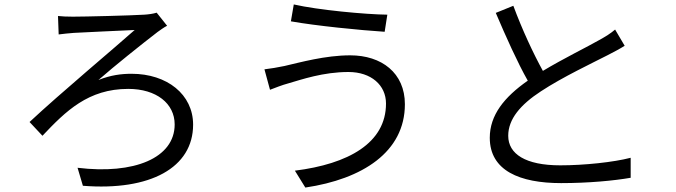

<svg xmlns="http://www.w3.org/2000/svg" viewBox="-20 -801 3040 864"><path d="M241 -729 244 -646C264 -649 290 -651 312 -653C361 -656 525 -663 586 -666C501 -590 251 -381 113 -252L171 -190C276 -301 377 -401 557 -401C684 -401 766 -335 766 -241C766 -90 584 -15 329 -46L353 35C657 59 849 -47 849 -240C849 -376 732 -469 572 -469C526 -469 478 -463 423 -441C496 -505 615 -600 689 -657C699 -664 719 -679 732 -685L685 -744C670 -739 647 -736 630 -735C567 -731 360 -726 308 -726C281 -726 259 -727 241 -729Z M1717 -335C1717 -157 1547 -63 1307 -33L1354 43C1611 5 1802 -117 1802 -332C1802 -473 1697 -552 1556 -552C1443 -552 1330 -520 1260 -504C1231 -498 1197 -492 1170 -489L1195 -397C1219 -406 1248 -418 1278 -426C1337 -443 1434 -477 1548 -477C1650 -477 1717 -418 1717 -335ZM1302 -781 1289 -705C1401 -685 1601 -665 1711 -658L1723 -735C1626 -736 1411 -756 1302 -781Z M2748 -668C2727 -650 2706 -637 2677 -621C2623 -590 2516 -538 2423 -482C2380 -560 2330 -667 2290 -775L2211 -743C2257 -635 2309 -519 2355 -438C2249 -364 2184 -283 2184 -181C2184 -33 2319 23 2505 23C2629 23 2743 12 2818 -1V-91C2741 -71 2609 -57 2501 -57C2345 -57 2267 -108 2267 -190C2267 -265 2322 -330 2414 -390C2511 -454 2649 -519 2715 -553C2744 -568 2769 -581 2791 -595Z"/></svg>

Font: Noto Sans Mono CJK SC Regular
Style: Regular
Weight: 400
Designer: Ryoko NISHIZUKA (kana & ideographs); Paul D. Hunt (Latin, Greek & Cyrillic); Wenlong ZHANG (bopomofo); Sandoll Communica
Foundry: Adobe Systems Incorporated
Version: Version 1.005;PS 1.005;hotconv 1.0.96;makeotf.lib2.5.65012